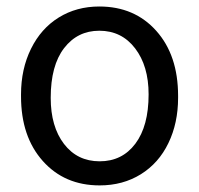

<svg xmlns="http://www.w3.org/2000/svg" viewBox="-20 -558 610 588"><path d="M44.4 -269Q44.4 -346.7 75 -408.7Q105.5 -470.7 159.9 -504.4Q214.4 -538.1 284.2 -538.1Q392.1 -538.1 458.7 -463.4Q525.4 -388.7 525.4 -264.6V-258.3Q525.4 -181.2 495.8 -119.9Q466.3 -58.6 411.4 -24.4Q356.4 9.8 285.2 9.8Q177.7 9.8 111.1 -64.9Q44.4 -139.6 44.4 -262.7ZM135.3 -258.3Q135.3 -170.4 176 -117.2Q216.8 -64 285.2 -64Q354 -64 394.5 -117.9Q435.1 -171.9 435.1 -269Q435.1 -356 393.8 -409.9Q352.5 -463.9 284.2 -463.9Q217.3 -463.9 176.3 -410.6Q135.3 -357.4 135.3 -258.3Z"/></svg>

Font: SteelSelectRoboto
Style: Roboto-Regular
Weight: 400
Designer: Google
Version: Version 2.137; 2017